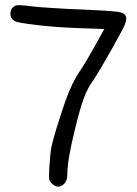

<svg xmlns="http://www.w3.org/2000/svg" viewBox="-20 -717 525 738"><path d="M179.2 -11.7Q170.4 -20.5 168.9 -28.8Q168.5 -32.2 168.5 -40.5Q168.5 -51.3 169.4 -69.3Q172.9 -126 177.2 -149.4Q181.6 -173.3 197.8 -226.1Q217.8 -289.6 231 -327.6Q244.6 -365.7 258.3 -394Q266.1 -409.2 273.9 -422.9Q282.2 -437 292.5 -452.1Q300.8 -464.4 316.9 -491.7Q332.5 -518.6 346.7 -543.9Q357.9 -564.5 380.9 -605.5Q348.1 -606.9 282.7 -608.9Q198.2 -611.8 123 -620.6Q47.4 -628.9 35.2 -636.7Q20 -646.5 20 -664.1Q20 -664.1 20 -666.5Q21 -686 38.1 -694.8Q42.5 -697.3 53.7 -697.3Q56.2 -697.3 59.6 -696.8Q75.7 -696.3 104.5 -692.4Q127.9 -689.5 185.5 -686Q243.2 -682.1 300.8 -680.2Q397 -676.3 433.6 -671.4Q465.3 -667 465.3 -645Q465.3 -641.6 464.4 -637.7Q461.4 -622.6 447.8 -597.7Q434.6 -572.8 413.6 -535.2Q390.1 -493.7 368.2 -456.1Q346.2 -418.9 338.4 -408.2Q317.9 -380.9 302.7 -340.8Q287.6 -300.3 270 -228Q253.4 -160.6 246.1 -118.2Q238.8 -75.2 238.8 -47.9Q238.8 -16.1 218.8 -4.4Q210.9 0.5 203.6 0.5Q191.4 0.5 179.2 -11.7Z"/></svg>

Font: Casuwalt
Style: Regular
Weight: 400
Designer: Walter E Stewart
Version: 0.1